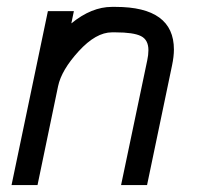

<svg xmlns="http://www.w3.org/2000/svg" viewBox="-20 -532 565 552"><path d="M87.9 0H13.2L117.7 -500H192.4L185.1 -464.8Q243.2 -512.2 301.8 -512.2H312Q480 -512.2 480 -389.6Q480 -369.6 474.6 -343.8L402.8 0H328.1L403.3 -358.4Q406.7 -374 406.7 -387.7Q406.7 -417.5 385.3 -428.2Q363.8 -439 312 -439H301.8Q255.9 -439 206.3 -384.8Q156.7 -330.6 147 -284.2Z"/></svg>

Font: Anka/Coder Condensed
Style: Italic
Weight: 400
Width: 4
Italic angle: -12°
Monospace: yes
Version: Version 001.100